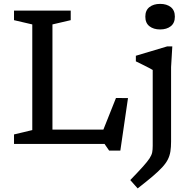

<svg xmlns="http://www.w3.org/2000/svg" viewBox="-20 -760 1013 1014"><path d="M615.5 35.5H556.5L532 0H195.5V-75.5H550L510 -35.5L592.5 -242.5L656 -242ZM257 -631V0H54V-50L150.5 -73V-631L54 -653.5V-704H353.5V-653.5ZM825.5 -604.5Q791 -604.5 769.2 -621.5Q747.5 -638.5 747.5 -672Q747.5 -705.5 769.2 -722.5Q791 -739.5 825.5 -739.5Q860.5 -739.5 882 -722.5Q903.5 -705.5 903.5 -672Q903.5 -638.5 882 -621.5Q860.5 -604.5 825.5 -604.5ZM786.5 -390.5Q781 -394 765.8 -402Q750.5 -410 731.8 -419.2Q713 -428.5 697.5 -436V-465.5L863 -515H890L883.5 -405.5V-12Q883.5 17 880 39.5Q876.5 62 866.5 82Q856.5 102 836.8 123.5Q817 145 785.5 171.8Q754 198.5 707 235L668 191Q711 146.5 735 119.8Q759 93 770 76Q781 59 783.8 44.5Q786.5 30 786.5 9.5Z"/></svg>

Font: Newsreader 7pt
Style: Regular
Weight: 400
Designer: Hugues Gentile
Foundry: Production Type
Version: Version 1.003